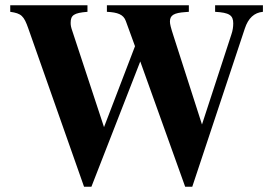

<svg xmlns="http://www.w3.org/2000/svg" viewBox="-20 -696 1040 731"><path d="M981 -676H799V-651C853 -648 868 -638 868 -607C868 -594 866 -579 861 -565L749 -222L641 -558C630 -592 627 -604 627 -614C627 -638 642 -647 686 -650L699 -651V-676H387V-651C428 -649 450 -641 459 -616L494 -520L376 -212L256 -576C250 -593 249 -600 249 -609C249 -638 261 -647 313 -651V-676H19V-651C61 -645 71 -636 88 -587L300 15H328L514 -462L685 15H712L912 -587C925 -627 948 -648 981 -651Z"/></svg>

Font: XITS Math
Style: Bold
Weight: 700
Designer: MicroPress Inc., with final additions and corrections provided by Coen Hoffman, Elsevier (retired)
Version: Version 1.302